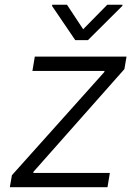

<svg xmlns="http://www.w3.org/2000/svg" viewBox="-20 -782 570 802"><path d="M21 0 29.8 -50.1 415.8 -481.2 416.5 -485.8H115.4L125.4 -545.5H508.5L499.6 -493.3L119.7 -64.3L119 -59.7H438.9L429 0ZM198.2 -762.1H259.9L327.4 -659.8L427.9 -762.1H491.8L490.8 -757.1L347.3 -614.3H294.4L197.4 -757.1Z"/></svg>

Font: Inter P Light
Style: Italic
Weight: 300
Italic angle: 9.39999°
Designer: Rasmus Andersson
Foundry: rsms
Version: Version 3.018;git-588b23468